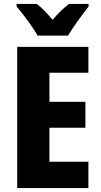

<svg xmlns="http://www.w3.org/2000/svg" viewBox="-20 -951 509 971"><path d="M427 0H67V-714H427V-583H230V-436H412V-305H230V-133H427ZM428 -931H329Q289 -901 246 -851Q224 -877 205 -896.5Q186 -916 166 -931H64V-918Q88 -890 120.5 -846Q153 -802 170 -771H324Q343 -803 374.5 -846.5Q406 -890 428 -918Z"/></svg>

Font: Noto Sans Display SemiCondensed Extra
Style: Regular
Weight: 800
Width: 4
Designer: Monotype Design Team
Foundry: Monotype Imaging Inc.
Version: Version 1.900